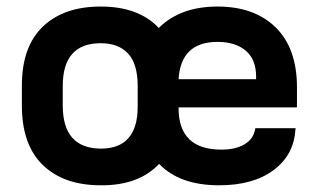

<svg xmlns="http://www.w3.org/2000/svg" viewBox="-20 -549 959 578"><path d="M517.6 -225.6V-223.6Q517.6 -98.6 646.5 -98.6Q689.5 -98.6 716.3 -114.7Q743.2 -130.9 748 -160.2L749 -163.1H870.1L869.1 -157.2Q864.3 -82 803.2 -36.6Q742.2 8.8 639.6 8.8Q520.5 8.8 459 -55.7Q397.5 9.8 283.2 8.8Q171.9 8.8 108.9 -52.2Q45.9 -113.3 45.9 -230.5V-292Q45.9 -408.2 108.9 -468.8Q171.9 -529.3 283.2 -529.3Q397.5 -529.3 458 -464.8Q522.5 -529.3 634.8 -529.3Q746.1 -529.3 810.1 -466.3Q874 -403.3 874 -286.1V-225.6ZM394.5 -290Q394.5 -356.4 365.7 -387.7Q336.9 -418.9 283.2 -418.9Q168.9 -418.9 168.9 -290V-231.4Q168.9 -102.5 283.2 -101.6Q331.1 -101.6 358.4 -125Q395.5 -157.2 394.5 -231.4ZM517.6 -310.5H751V-318.4Q751 -370.1 719.7 -396.5Q688.5 -422.9 634.8 -422.9Q524.4 -422.9 517.6 -310.5Z"/></svg>

Font: Dinish Expanded
Style: Bold
Weight: 700
Width: 7
Designer: Charles Nix
Foundry: Playbeing
Version: Version 2.005; ttfautohint (v1.8.3)